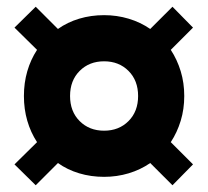

<svg xmlns="http://www.w3.org/2000/svg" viewBox="-20 -585 617 570"><path d="M86 -35 23 -97 90 -163Q71 -192 61 -226.5Q51 -261 51 -300Q51 -339 61 -373.5Q71 -408 90 -437L23 -503L86 -565L152 -499Q180 -519 215 -529.5Q250 -540 289 -540Q327 -540 362 -529.5Q397 -519 426 -499L492 -565L553 -503L487 -437Q506 -408 516.5 -373.5Q527 -339 527 -300Q527 -261 516.5 -226.5Q506 -192 487 -163L553 -97L492 -35L426 -101Q397 -81 362 -70.5Q327 -60 289 -60Q250 -60 215 -70.5Q180 -81 152 -101ZM188 -300Q188 -254 216.5 -225.5Q245 -197 289 -197Q333 -197 361.5 -225.5Q390 -254 390 -300Q390 -346 361.5 -374.5Q333 -403 289 -403Q245 -403 216.5 -374.5Q188 -346 188 -300Z"/></svg>

Font: Jost*
Style: Bold
Weight: 700
Version: Version 3.7